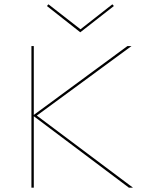

<svg xmlns="http://www.w3.org/2000/svg" viewBox="-20 -872 681 892"><path d="M579 0 137 -332V0H126V-658H137V-338L572 -658H591L151 -335L598 0ZM509 -844 353 -722 198 -844 205 -852 354 -736 502 -852Z"/></svg>

Font: Ysabeau Hairline
Style: Regular
Weight: 100
Designer: Christian Thalmann (Catharsis Fonts)
Version: Version 0.003